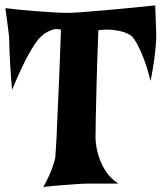

<svg xmlns="http://www.w3.org/2000/svg" viewBox="-40 -744 615 732"><path d="M-19.5 -712.9Q45.9 -705.1 93.8 -701.7Q141.6 -698.2 172.9 -696.3Q209 -694.3 233.4 -695.3Q258.8 -696.3 302.7 -700.2Q339.8 -703.1 400.4 -708.5Q460.9 -713.9 551.8 -723.6Q552.7 -701.2 553.2 -680.2Q553.7 -659.2 554.7 -643.6Q555.7 -625 555.7 -609.4Q555.7 -592.8 553.7 -567.4Q551.8 -545.9 547.4 -513.2Q543 -480.5 534.2 -435.5Q520.5 -488.3 507.8 -521Q495.1 -553.7 484.4 -573.2Q472.7 -595.7 460.9 -607.4Q448.2 -616.2 430.7 -622.1Q415 -627 391.1 -629.9Q367.2 -632.8 335 -628.9Q330.1 -500 328.1 -419.9Q326.2 -339.8 325.2 -294.9Q324.2 -241.2 324.2 -217.8Q325.2 -184.6 335 -152.3Q342.8 -125 360.4 -95.7Q377.9 -66.4 411.1 -43.9H292Q275.4 -43.9 251 -42Q230.5 -40 198.7 -38.1Q167 -36.1 125 -31.2Q139.6 -56.6 148.4 -77.1Q157.2 -97.7 162.1 -112.3Q168 -129.9 170.9 -143.6Q171.9 -163.1 175.8 -222.7Q176.8 -247.1 178.2 -283.2Q179.7 -319.3 182.1 -369.1Q184.6 -418.9 187 -483.9Q189.5 -548.8 192.4 -630.9Q174.8 -635.7 159.2 -630.4Q143.6 -625 131.8 -617.2Q118.2 -607.4 105.5 -593.8Q92.8 -577.1 77.1 -550.8Q63.5 -528.3 45.9 -491.7Q28.3 -455.1 5.9 -401.4Q1 -458 -1 -494.6Q-2.9 -531.2 -3.9 -551.8Q-4.9 -576.2 -4.9 -587.9Q-4.9 -598.6 -6.8 -616.2Q-8.8 -630.9 -11.7 -654.8Q-14.6 -678.7 -19.5 -712.9Z"/></svg>

Font: Lakki Reddy
Style: Regular
Weight: 400
Designer: Appaji Ambarisha Darbha
Version: Version 1.0.4; ttfautohint (v1.2.42-39fb)